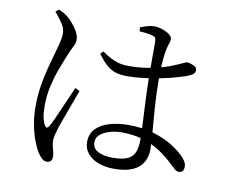

<svg xmlns="http://www.w3.org/2000/svg" viewBox="-84 -857 1168 997"><g transform="rotate(10 500.0 -358.5)"><path d="M399.4 -563.9 414.1 -578.2Q444.1 -555.6 477.7 -541Q511.3 -526.5 553.6 -526.5Q606.9 -526.5 652.8 -534.1Q698.7 -541.6 733.5 -552.2Q768.4 -562.7 787.8 -571.3Q819.7 -584.2 832.8 -591Q845.8 -597.8 852.2 -597.8Q867.8 -597 886.1 -588.8Q904.3 -580.6 904.3 -566.1Q904.3 -552.1 893.4 -543.8Q882.6 -535.6 858.4 -526.5Q838.6 -519.7 804.9 -510.3Q771.3 -500.9 729.4 -492.5Q687.6 -484.1 643 -478.6Q598.4 -473.1 555.7 -473.1Q525.1 -473.1 500 -479.7Q474.8 -486.3 450.7 -506.1Q426.5 -525.9 399.4 -563.9ZM580.8 -713.4 578.6 -734.3Q594.1 -741 614.6 -746.8Q635.1 -752.7 651.5 -752.7Q673.4 -752.7 695.4 -744.8Q717.5 -737 732.4 -725.7Q747.4 -714.5 747.4 -702.4Q747.4 -692.6 744.8 -684.8Q742.2 -676.9 738.6 -665.7Q735 -654.4 731.2 -632Q728 -615.2 725.9 -593.3Q723.7 -571.4 722.7 -546Q721.7 -520.6 721.7 -493.2Q721.7 -416.4 726.8 -343.7Q731.9 -271 737 -212.1Q742.1 -153.1 742.1 -118.3Q742.1 -80.5 725.1 -50.9Q708.2 -21.2 670.9 -4.4Q633.7 12.4 571.6 12.4Q527.4 12.4 491 -1Q454.5 -14.3 433.1 -40Q411.6 -65.7 411.6 -101.4Q411.6 -144.2 438 -171.3Q464.4 -198.5 509.3 -211.6Q554.2 -224.8 607.6 -224.8Q685.7 -224.8 743.5 -206.9Q801.2 -189 840.6 -164.2Q880 -139.4 901.9 -118.1Q916.5 -104.3 925 -90.3Q933.5 -76.4 933.5 -62.1Q933.5 -47.7 927.2 -39.1Q920.9 -30.5 907.9 -30.5Q896.6 -30.5 886.7 -38.5Q876.9 -46.4 862.4 -60.2Q827.1 -94.9 786.4 -122.1Q745.7 -149.3 695.4 -165.1Q645 -180.9 578.7 -180.9Q548 -180.9 518.1 -172.2Q488.3 -163.5 468.7 -147.3Q449.1 -131 449.1 -107.1Q449.1 -73.4 479.1 -58.1Q509.2 -42.9 553.6 -42.9Q608.9 -42.9 636.2 -56.5Q663.5 -70.2 672.9 -96.7Q682.3 -123.3 682.3 -163.9Q682.3 -186.5 680.4 -224.2Q678.5 -262 676.2 -308.4Q673.8 -354.7 671.9 -403Q670 -451.3 669.2 -494.4Q669.2 -519.6 669.3 -554.6Q669.4 -589.5 669.4 -621.9Q669.4 -654.2 669.4 -670.9Q669.4 -682.8 667.5 -688.8Q665.5 -694.8 661.9 -698.4Q658.3 -702 650.7 -703.6Q636.8 -707.7 618.9 -710.1Q601 -712.5 580.8 -713.4ZM131.8 -739.3 148.2 -751.7Q165.4 -745.1 175.4 -739.5Q185.5 -733.8 199.4 -722.4Q209.5 -714.8 225.3 -696.6Q241 -678.5 253.6 -656.3Q266.1 -634.1 266.1 -612.6Q266.1 -596.7 255.9 -577.3Q245.7 -557.9 227.1 -512.9Q215.6 -485 200.1 -443Q184.5 -400.9 173.3 -350.9Q162.1 -300.8 162.1 -248.6Q162.1 -209.1 167.2 -186Q172.2 -162.9 180.7 -147.8Q185.7 -139 191.8 -138.1Q197.8 -137.2 204 -147.6Q212.2 -160 225 -188.2Q237.8 -216.3 252.4 -250Q267.1 -283.7 280.8 -315.1Q294.5 -346.6 302.9 -365.6L327.1 -354.2Q320.1 -334.8 309.2 -305.5Q298.3 -276.3 287.2 -245.5Q276 -214.7 266.3 -188.6Q256.7 -162.6 252.1 -148.6Q245.3 -125.1 240.8 -108.7Q236.4 -92.2 236.4 -79.7Q236.4 -57 243.4 -34.8Q250.5 -12.7 250.5 6.2Q250.5 36.7 221.6 36.7Q208.5 36.7 196.8 26Q185.1 15.3 174.4 -1.2Q161.3 -21.3 147.6 -57Q133.9 -92.7 124.9 -138.8Q116 -184.8 116 -234.7Q116 -295.1 124.7 -347.1Q133.3 -399.2 144.5 -441.7Q155.7 -484.2 164.3 -514.2Q174.3 -550.4 181.9 -578.1Q189.4 -605.7 190.2 -630.3Q191 -657.2 174.5 -682.8Q158 -708.4 131.8 -739.3Z"/></g></svg>

Font: Noto Serif KR
Style: Regular
Weight: 200
Designer: Ryoko NISHIZUKA 西塚涼子 (kana & ideographs); Frank Grießhammer (Latin, Greek & Cyrillic); Wenlong ZHANG 张文龙 (bopomofo); San
Foundry: Adobe
Version: Version 2.001;hotconv 1.1.0;makeotfexe 2.6.0